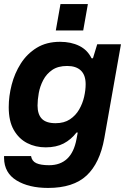

<svg xmlns="http://www.w3.org/2000/svg" viewBox="-21 -744 652 946"><path d="M216 182Q121 182 60.5 145Q0 108 -1 35V25H132Q136 50 158 60Q180 70 221 70Q276 70 310 38Q344 6 356 -59L362 -91H356Q329 -56 292.5 -37Q256 -18 204 -18Q154 -18 113 -39Q72 -60 47 -103.5Q22 -147 22 -216Q22 -270 36.5 -326.5Q51 -383 81.5 -431Q112 -479 160 -508.5Q208 -538 275 -538Q329 -538 369.5 -518Q410 -498 430 -457H437L458 -526H575L493 -63Q471 60 405.5 121Q340 182 216 182ZM253 -137Q295 -137 323.5 -156Q352 -175 369 -204.5Q386 -234 393.5 -267Q401 -300 401 -329Q401 -374 377.5 -396.5Q354 -419 310 -419Q265 -419 236.5 -399.5Q208 -380 192 -349.5Q176 -319 170 -285.5Q164 -252 164 -224Q164 -181 185 -159Q206 -137 253 -137ZM254 -594 277 -724H412L389 -594Z"/></svg>

Font: Archivo VF Beta
Style: Italic
Weight: 400
Italic angle: -10°
Designer: Hector Gatti
Foundry: Omnibus-Type
Version: Version 1.002